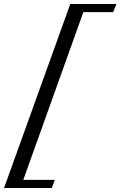

<svg xmlns="http://www.w3.org/2000/svg" viewBox="-139 -767 602 960"><path d="M-118.7 172.9 212.4 -747.1H443.4L426.8 -706.5H277.8L-22.5 132.3H134.8L120.1 172.9Z"/></svg>

Font: Elstob 14pt
Style: Italic
Weight: 400
Italic angle: -20°
Designer: Peter S. Baker
Version: Version 1.015